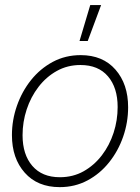

<svg xmlns="http://www.w3.org/2000/svg" viewBox="-20 -748 567 777"><path d="M221.7 9.3Q131.8 9.3 80.1 -49.1Q28.3 -107.4 28.3 -201.2Q28.3 -262.2 48.6 -320.1Q68.8 -377.9 105.7 -424.1Q142.6 -470.2 193.6 -497.6Q244.6 -524.9 306.6 -524.9Q396 -524.9 447.3 -466.3Q498.5 -407.7 498.5 -314Q498.5 -252.9 478.5 -195.1Q458.5 -137.2 421.6 -91.1Q384.8 -44.9 334 -17.8Q283.2 9.3 221.7 9.3ZM222.2 -30.8Q275.4 -30.8 318.4 -54.9Q361.3 -79.1 392.3 -119.6Q423.3 -160.2 439.7 -210.7Q456.1 -261.2 456.1 -314.9Q456.1 -393.1 417 -439Q377.9 -484.9 305.7 -484.9Q252.9 -484.9 210 -460.9Q167 -437 135.7 -396.2Q104.5 -355.5 87.9 -304.9Q71.3 -254.4 71.3 -200.7Q71.3 -122.6 110.8 -76.7Q150.4 -30.8 222.2 -30.8ZM301.8 -582 345.2 -727.5H389.2L335 -582Z"/></svg>

Font: Inter Display ExtraLight
Style: Italic
Weight: 200
Italic angle: -9.39999°
Designer: Rasmus Andersson
Foundry: rsms
Version: Version 4.000;git-a52131595